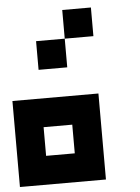

<svg xmlns="http://www.w3.org/2000/svg" viewBox="-53 -667 607 834"><g transform="rotate(-5 250.0 -250.0)"><path d="M375 -625V-500H250V-625ZM250 -500V-375H125V-500ZM375 -250V125H0V-250ZM125 -125V0H250V-125Z"/></g></svg>

Font: Bytesized
Style: Regular
Weight: 400
Monospace: yes
Designer: baltdev
Version: Version 1.000